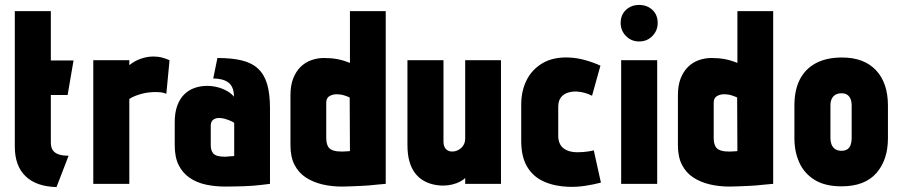

<svg xmlns="http://www.w3.org/2000/svg" viewBox="-20 -745 3650 778"><path d="M186 -168V-360H254L278 -500H186V-700H40V-151Q40 -73 83.5 -31Q127 11 209 13L258 -114Q235 -114 219 -119Q203 -124 194.5 -135.5Q186 -147 186 -168Z M654 -365 667 -501Q654 -507 637.5 -511.5Q621 -516 602 -516Q576 -516 550.5 -507Q525 -498 504 -481V-501H358V0H504V-344Q516 -352 529.5 -357Q543 -362 556.5 -365.5Q570 -369 584 -370.5Q598 -372 611 -372Q633 -372 643.5 -368.5Q654 -365 654 -365Z M928 -353Q918 -366 900.5 -376Q883 -386 862 -391.5Q841 -397 819 -397Q792 -397 768 -388.5Q744 -380 726 -362Q708 -344 698 -316Q688 -288 688 -250V-156Q688 -108 704 -76Q720 -44 748.5 -24.5Q777 -5 814 3Q851 11 894 11Q914 11 933 10.5Q952 10 970.5 9.5Q989 9 1006.5 7.5Q1024 6 1041 4Q1058 2 1074 0V-307Q1074 -365 1062.5 -404Q1051 -443 1026 -466.5Q1001 -490 960.5 -500Q920 -510 861 -510L844 -427Q863 -427 878.5 -423Q894 -419 905 -411Q916 -403 922 -388.5Q928 -374 928 -353ZM929 -247V-113Q929 -113 926.5 -112.5Q924 -112 919.5 -112Q915 -112 910 -111.5Q905 -111 900.5 -110.5Q896 -110 892 -110Q874 -110 862.5 -113Q851 -116 845 -122.5Q839 -129 836.5 -137.5Q834 -146 834 -156V-236Q834 -244 836.5 -250Q839 -256 843.5 -259.5Q848 -263 854 -265Q860 -267 867 -267Q880 -267 893 -263Q906 -259 916 -254.5Q926 -250 929 -247Z M1543 0V-700H1398V-490Q1371 -501 1346.5 -505.5Q1322 -510 1293 -510Q1266 -510 1241 -501Q1216 -492 1197.5 -473.5Q1179 -455 1168 -427Q1157 -399 1157 -360V-156Q1157 -109 1173.5 -77Q1190 -45 1219 -26Q1248 -7 1285.5 2Q1323 11 1366 11Q1385 11 1403 10Q1421 9 1438.5 8.5Q1456 8 1473.5 6.5Q1491 5 1508.5 3Q1526 1 1543 0ZM1397 -350 1398 -133Q1398 -133 1395.5 -132.5Q1393 -132 1389 -132Q1385 -132 1380 -131.5Q1375 -131 1370.5 -131Q1366 -131 1363 -131Q1344 -131 1332.5 -134.5Q1321 -138 1314.5 -144.5Q1308 -151 1305 -161.5Q1302 -172 1302 -185V-330Q1302 -339 1305.5 -345.5Q1309 -352 1315 -355.5Q1321 -359 1328 -361Q1335 -363 1343 -363Q1362 -363 1376.5 -358Q1391 -353 1397 -350Z M1865 -24V0H2010V-501H1865V-183Q1865 -172 1861 -162.5Q1857 -153 1849.5 -146Q1842 -139 1832.5 -135Q1823 -131 1813 -131Q1802 -131 1794 -135.5Q1786 -140 1781.5 -149Q1777 -158 1777 -173V-501H1631V-158Q1631 -119 1639 -91Q1647 -63 1661.5 -44Q1676 -25 1694.5 -14Q1713 -3 1734 2Q1755 7 1776 7Q1795 7 1813 2.5Q1831 -2 1845 -9.5Q1859 -17 1865 -24Z M2379 -357 2413 -479Q2382 -493 2349 -502Q2316 -511 2283 -512Q2221 -514 2178.5 -489Q2136 -464 2114 -420.5Q2092 -377 2092 -320V-174Q2092 -110 2116 -69.5Q2140 -29 2183.5 -9.5Q2227 10 2284 12Q2318 13 2351 8Q2384 3 2415 -5L2386 -136Q2386 -136 2380.5 -134.5Q2375 -133 2365 -131.5Q2355 -130 2343 -129Q2331 -128 2319 -128Q2302 -128 2288 -132Q2274 -136 2263.5 -144Q2253 -152 2247.5 -165Q2242 -178 2242 -195V-312Q2242 -335 2252 -349Q2262 -363 2279.5 -369Q2297 -375 2318 -374Q2334 -373 2350 -368.5Q2366 -364 2379 -357Z M2497 0H2643V-501H2497ZM2570 -725Q2538 -725 2516.5 -705Q2495 -685 2495 -652Q2495 -621 2516.5 -599Q2538 -577 2570 -577Q2602 -577 2623.5 -599Q2645 -621 2645 -652Q2645 -685 2623.5 -705Q2602 -725 2570 -725Z M3113 0V-700H2968V-490Q2941 -501 2916.5 -505.5Q2892 -510 2863 -510Q2836 -510 2811 -501Q2786 -492 2767.5 -473.5Q2749 -455 2738 -427Q2727 -399 2727 -360V-156Q2727 -109 2743.5 -77Q2760 -45 2789 -26Q2818 -7 2855.5 2Q2893 11 2936 11Q2955 11 2973 10Q2991 9 3008.5 8.5Q3026 8 3043.5 6.5Q3061 5 3078.5 3Q3096 1 3113 0ZM2967 -350 2968 -133Q2968 -133 2965.5 -132.5Q2963 -132 2959 -132Q2955 -132 2950 -131.5Q2945 -131 2940.5 -131Q2936 -131 2933 -131Q2914 -131 2902.5 -134.5Q2891 -138 2884.5 -144.5Q2878 -151 2875 -161.5Q2872 -172 2872 -185V-330Q2872 -339 2875.5 -345.5Q2879 -352 2885 -355.5Q2891 -359 2898 -361Q2905 -363 2913 -363Q2932 -363 2946.5 -358Q2961 -353 2967 -350Z M3578 -185V-317Q3578 -409 3529.5 -460.5Q3481 -512 3392 -512Q3329 -512 3286 -489Q3243 -466 3221 -423Q3199 -380 3199 -317V-185Q3199 -130 3219 -86Q3239 -42 3281 -16Q3323 10 3390 10Q3484 10 3531 -43.5Q3578 -97 3578 -185ZM3431 -317V-184Q3431 -170 3427 -158.5Q3423 -147 3414 -140.5Q3405 -134 3390 -134Q3374 -134 3364 -141Q3354 -148 3349.5 -159.5Q3345 -171 3345 -184V-317Q3345 -334 3350.5 -345Q3356 -356 3366 -361.5Q3376 -367 3390 -367Q3404 -367 3413 -361Q3422 -355 3426.5 -344Q3431 -333 3431 -317Z"/></svg>

Font: Advent Pro ExtraBold
Style: Regular
Weight: 800
Designer: VivaRado, Andreas Kalpakidis
Foundry: VivaRado, Andreas Kalpakidis
Version: Version 3.000